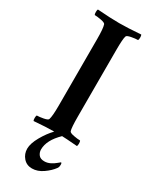

<svg xmlns="http://www.w3.org/2000/svg" viewBox="-220 -700 777 970"><g transform="rotate(30 168.5 -215.0)"><path d="M168.9 -640.6Q216.8 -640.6 294.9 -646.5Q297.9 -641.6 297.9 -630.4Q297.9 -619.1 294.9 -614.3Q280.3 -614.3 256.8 -609.9Q233.4 -605.5 230.5 -597.7Q224.6 -580.1 224.6 -515.6V-127Q224.6 -62.5 230.5 -44.9Q233.4 -37.1 256.8 -32.7Q280.3 -28.3 294.9 -28.3Q297.9 -23.4 297.9 -11.7Q297.9 0 294.9 3.9Q219.7 -2 205.1 -2Q146.5 54.7 146.5 109.4Q146.5 126 156.7 139.6Q167 153.3 190.4 153.3Q208 153.3 224.6 145Q241.2 136.7 253.4 126Q265.6 115.2 266.6 115.2Q271.5 115.2 271.5 127Q271.5 140.6 265.6 148.4Q248 172.9 217.3 194.3Q186.5 215.8 154.3 215.8Q123 215.8 103.5 193.4Q84 170.9 84 140.6Q84 110.4 107.4 68.8Q130.9 27.3 159.2 -2Q114.3 -2 42 3.9Q39.1 -1 39.1 -12.2Q39.1 -23.4 42 -28.3Q56.6 -28.3 80.1 -32.7Q103.5 -37.1 106.4 -44.9Q113.3 -65.4 113.3 -127V-515.6Q113.3 -577.1 106.4 -597.7Q103.5 -605.5 80.1 -609.9Q56.6 -614.3 42 -614.3Q39.1 -619.1 39.1 -630.9Q39.1 -642.6 42 -646.5Q120.1 -640.6 168.9 -640.6Z"/></g></svg>

Font: Crimson
Style: Semibold
Weight: 600
Version: Version 0.8